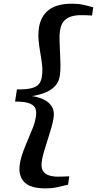

<svg xmlns="http://www.w3.org/2000/svg" viewBox="-20 -866 524 1038"><path d="M228 152.5Q144 152.5 111 118.2Q78 84 87 22.5Q92.5 -12 104.8 -45.5Q117 -79 131.2 -111.5Q145.5 -144 157.5 -175Q169.5 -206 174 -235.5Q178 -259.5 172 -277.8Q166 -296 140.8 -306.5Q115.5 -317 61.5 -317L71.5 -382.5Q125.5 -382 153.2 -390Q181 -398 192.2 -414Q203.5 -430 206.5 -453.5Q211 -483 207.5 -514.8Q204 -546.5 198 -579.8Q192 -613 188.8 -647Q185.5 -681 190.5 -716Q200 -778 243.2 -812Q286.5 -846 371 -846Q403.5 -846 429.8 -840.2Q456 -834.5 484 -826.5L477.5 -782Q471 -783 458.5 -783.2Q446 -783.5 433.5 -783.8Q421 -784 414 -784Q389.5 -784 366 -777.2Q342.5 -770.5 326 -752.5Q309.5 -734.5 304.5 -701Q301 -678.5 301.8 -647.8Q302.5 -617 304.5 -583Q306.5 -549 307 -516.5Q307.5 -484 303.5 -457.5Q298.5 -422 276.5 -399.5Q254.5 -377 222 -364.5Q189.5 -352 153.5 -346.5Q188 -341.5 216.2 -328Q244.5 -314.5 259.8 -290.8Q275 -267 270 -231.5Q266.5 -206 257.2 -174.2Q248 -142.5 237.5 -109.5Q227 -76.5 218 -46.8Q209 -17 206 6Q201 39.5 212.2 57.5Q223.5 75.5 244.8 82.2Q266 89 291 89Q298.5 89 310.8 88.8Q323 88.5 335.5 88Q348 87.5 354.5 87L348 132.5Q318 140 289 146.2Q260 152.5 228 152.5Z"/></svg>

Font: Merriweather 48pt SemiBold
Style: Italic
Weight: 600
Italic angle: -7.8°
Designer: Eben Sorkin
Foundry: Eben Sorkin
Version: Version 2.101